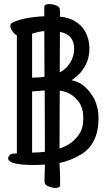

<svg xmlns="http://www.w3.org/2000/svg" viewBox="-20 -796 540 945"><path d="M254 129Q236 129 217.5 121Q199 113 199 98L201 14Q171 16 146 16Q20 16 20 -17Q20 -24 27 -32Q34 -40 47 -40Q61 -40 63 -41V-622Q53 -626 42 -641Q31 -656 31 -668Q31 -680 40 -684Q94 -711 198 -716V-761Q198 -776 221 -776Q239 -776 257 -769Q275 -762 275 -747V-714Q312 -711 341 -696Q382 -674 401 -637.5Q420 -601 420 -557Q420 -516 404.5 -482.5Q389 -449 364.5 -427Q340 -405 332 -401Q400 -390 445 -307Q465 -265 465 -215Q465 -88 379 -36Q325 -4 273 6V14Q276 41 276 114Q276 129 254 129ZM138 -45Q172 -45 201 -49L200 -351Q168 -349 138 -346ZM273 -65Q338 -86 372 -139Q390 -168 390 -212Q390 -265 368 -294Q332 -343 274 -350ZM138 -414H139Q175 -414 199 -418Q199 -564 198 -643Q171 -641 138 -630ZM274 -440Q305 -455 325 -487Q345 -519 345 -556Q345 -626 275 -639Z"/></svg>

Font: LXGW WenKai Mono Medium
Style: Regular
Weight: 500
Monospace: yes
Designer: LXGW / Fontworks Inc.
Foundry: LXGW / Fontworks Inc.
Version: Version 1.520; June 14, 2025